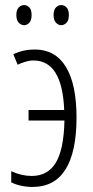

<svg xmlns="http://www.w3.org/2000/svg" viewBox="-20 -738 373 768"><path d="M194.3 -678.2Q194.3 -698.7 204.1 -708.5Q213.4 -717.8 224.6 -717.8Q236.8 -717.8 246.1 -708.5Q255.4 -699.2 255.4 -678.2Q255.4 -656.2 246.1 -647Q236.3 -637.2 224.6 -637.2Q213.9 -637.2 204.1 -647Q194.3 -656.7 194.3 -678.2ZM45.4 -678.2Q45.4 -698.7 55.2 -708.5Q64.5 -717.8 76.7 -717.8Q87.9 -717.8 97.2 -708.5Q106.4 -699.2 106.4 -678.2Q106.4 -656.2 97.2 -647Q87.4 -637.2 76.7 -637.2Q64.9 -637.2 55.2 -647Q45.4 -656.7 45.4 -678.2ZM109.9 9.8Q86.4 9.8 64 4.9Q41.5 0 24.9 -8.8V-53.2Q66.4 -34.2 106.9 -34.2Q170.9 -34.2 203.1 -86.9Q235.4 -140.1 237.8 -255.9H94.2V-297.9H236.8Q229 -496.1 113.8 -496.1Q98.1 -496.1 79.1 -490.2Q59.1 -483.9 50.8 -479L33.2 -521Q72.8 -540 119.1 -540Q200.7 -540 243.2 -471.2Q286.1 -401.4 286.1 -268.1Q286.1 -130.9 242.2 -60.5Q198.2 9.8 109.9 9.8Z"/></svg>

Font: Germano
Style: Regular
Weight: 300
Width: 3
Foundry: Ascender Corporation
Version: Version 1.10; ttfautohint (v1.5)